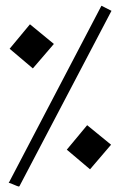

<svg xmlns="http://www.w3.org/2000/svg" viewBox="-20 -661 451 682"><path d="M171.4 -504.9 96.7 -418 14.2 -487.8 86.4 -574.7ZM376 -622.6 49.3 0Q48.3 1.5 46.4 1.5Q44.9 1.5 40 -0.5Q35.2 -2.4 29.5 -4.9Q23.9 -7.3 19 -9.3Q14.2 -11.2 13.2 -11.2Q11.2 -11.2 10.7 -10.7L340.3 -640.6ZM374.5 -147 299.8 -59.6 217.3 -129.4 289.6 -216.3Z"/></svg>

Font: SakalBharati
Style: Regular
Weight: 400
Designer: CDAC GIST
Foundry: CDAC
Version: 13.02